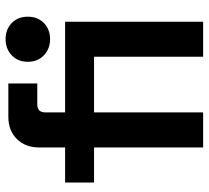

<svg xmlns="http://www.w3.org/2000/svg" viewBox="-50 -700 750 690"><g transform="rotate(-90 325.0 -355.0)"><path d="M140 0V-392H14V-496H140V-588Q140 -639 170.5 -669.5Q201 -700 250 -700H370V-596H294Q266 -596 266 -566V-496H466V-392H266V0ZM466 0V-496H592V0ZM448 -630Q448 -666 471.5 -688Q495 -710 529 -710Q564 -710 587 -688Q610 -666 610 -630Q610 -594 587 -572Q564 -550 529 -550Q495 -550 471.5 -572Q448 -594 448 -630Z"/></g></svg>

Font: Space Grotesk Frontify
Style: Bold
Weight: 700
Designer: Florian Karsten
Version: Version 2.000